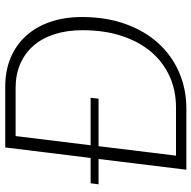

<svg xmlns="http://www.w3.org/2000/svg" viewBox="-19 -729 748 750"><g transform="rotate(-90 355.0 -354.0)"><path d="M14 -374H113L154 -707.5H392Q454.5 -707.5 504.8 -686.2Q555 -665 590.2 -626Q625.5 -587 644.5 -531.5Q663.5 -476 663.5 -407.5Q663.5 -314 636.5 -238.5Q609.5 -163 561.5 -110Q513.5 -57 447.8 -28.5Q382 0 305 0H67L109 -343H10ZM612 -406.5Q612 -467 596.2 -515.5Q580.5 -564 551.2 -597.5Q522 -631 480.2 -649Q438.5 -667 387 -667H198.5L162.5 -374H348L344.5 -343H159L122 -40.5H310Q376 -40.5 431.2 -65.2Q486.5 -90 526.8 -137Q567 -184 589.5 -252Q612 -320 612 -406.5Z"/></g></svg>

Font: Lato Light
Style: Italic
Weight: 300
Italic angle: -7°
Designer: Lukasz Dziedzic
Foundry: tyPoland Lukasz Dziedzic
Version: Version 2.007; 2014-02-27